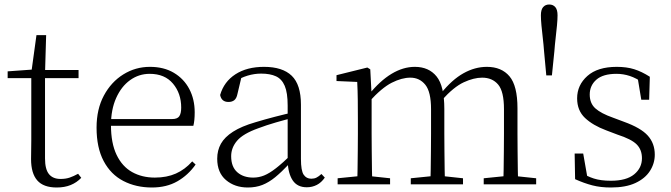

<svg xmlns="http://www.w3.org/2000/svg" viewBox="-20 -819 2980 853"><path d="M149 -472V-508H329V-472ZM232 14Q173 14 145.5 -17.5Q118 -49 118 -112Q118 -135 118.5 -152.5Q119 -170 119 -196V-472H14V-502L139 -511L119 -496L142 -663H185L180 -493V-481V-115Q180 -67 197.5 -45.5Q215 -24 249 -24Q272 -24 289.5 -30Q307 -36 327 -47L341 -29Q321 -8 294 3Q267 14 232 14Z M655 14Q584 14 528 -15Q472 -44 440.5 -103.5Q409 -163 409 -252Q409 -334 441.5 -394.5Q474 -455 528 -488.5Q582 -522 646 -522Q708 -522 752.5 -495.5Q797 -469 821 -423.5Q845 -378 845 -320Q845 -283 839 -260H439V-290H744Q768 -290 776.5 -302.5Q785 -315 785 -341Q785 -404 748.5 -447.5Q712 -491 645 -491Q597 -491 558 -463Q519 -435 496 -383.5Q473 -332 473 -263Q473 -183 498 -131Q523 -79 567 -54.5Q611 -30 668 -30Q721 -30 761.5 -48Q802 -66 834 -102L849 -88Q816 -41 768 -13.5Q720 14 655 14Z M1081 14Q1023 14 984 -19Q945 -52 945 -114Q945 -151 961.5 -180.5Q978 -210 1015.5 -234Q1053 -258 1115 -276Q1158 -289 1202.5 -300.5Q1247 -312 1287 -321V-297Q1247 -287 1205.5 -275Q1164 -263 1127 -249Q1060 -225 1033.5 -194Q1007 -163 1007 -125Q1007 -78 1034 -54Q1061 -30 1105 -30Q1130 -30 1153.5 -39.5Q1177 -49 1206.5 -72Q1236 -95 1276 -134L1282 -89H1263Q1231 -55 1203 -32Q1175 -9 1146 2.5Q1117 14 1081 14ZM1343 13Q1301 13 1280.5 -17.5Q1260 -48 1258 -102V-106V-350Q1258 -407 1245 -437.5Q1232 -468 1206 -480Q1180 -492 1140 -492Q1110 -492 1080 -483Q1050 -474 1018 -454L1054 -482L1035 -402Q1031 -382 1021 -374Q1011 -366 995 -366Q964 -366 958 -397Q975 -456 1026 -489Q1077 -522 1153 -522Q1235 -522 1276 -482.5Q1317 -443 1317 -354V-113Q1317 -61 1329 -43Q1341 -25 1363 -25Q1376 -25 1386 -30Q1396 -35 1408 -46L1423 -30Q1408 -8 1387.5 2.5Q1367 13 1343 13Z M1480 0V-27L1590 -38H1610L1713 -27V0ZM1567 0Q1568 -24 1568.5 -64.5Q1569 -105 1569.5 -149Q1570 -193 1570 -226V-282Q1570 -333 1569.5 -375.5Q1569 -418 1567 -455L1475 -459V-485L1612 -519L1625 -511L1631 -396V-393V-226Q1631 -193 1631.5 -149Q1632 -105 1632.5 -64.5Q1633 -24 1634 0ZM1805 0V-27L1914 -38H1935L2037 -27V0ZM1892 0Q1893 -24 1893.5 -64Q1894 -104 1894.5 -148Q1895 -192 1895 -226V-334Q1895 -411 1869.5 -442.5Q1844 -474 1803 -474Q1765 -474 1720.5 -451.5Q1676 -429 1620 -367L1609 -398H1618Q1668 -460 1719.5 -491Q1771 -522 1823 -522Q1885 -522 1919.5 -479.5Q1954 -437 1954 -335V-226Q1954 -192 1954.5 -148Q1955 -104 1955.5 -64Q1956 -24 1957 0ZM2129 0V-27L2238 -38H2258L2362 -27V0ZM2215 0Q2217 -24 2217.5 -64Q2218 -104 2218.5 -148Q2219 -192 2219 -226V-334Q2219 -413 2193 -443.5Q2167 -474 2122 -474Q2085 -474 2040.5 -453.5Q1996 -433 1943 -374L1931 -404H1939Q1988 -465 2039 -493.5Q2090 -522 2143 -522Q2208 -522 2243.5 -480Q2279 -438 2279 -338V-226Q2279 -192 2279.5 -148Q2280 -104 2280.5 -64Q2281 -24 2282 0Z M2420 -799Q2437 -799 2447 -787.5Q2457 -776 2457 -751Q2457 -733 2454.5 -706Q2452 -679 2448.5 -649.5Q2445 -620 2443 -592L2432 -484H2407L2397 -592Q2395 -620 2391.5 -649.5Q2388 -679 2385.5 -706Q2383 -733 2383 -751Q2383 -776 2393 -787.5Q2403 -799 2420 -799Z M2694 14Q2648 14 2611.5 4.5Q2575 -5 2535 -23L2533 -137H2571L2592 -17L2560 -18V-54Q2587 -36 2618 -26Q2649 -16 2694 -16Q2763 -16 2797.5 -44.5Q2832 -73 2832 -116Q2832 -154 2808.5 -177.5Q2785 -201 2723 -221L2673 -240Q2614 -262 2579 -295Q2544 -328 2544 -382Q2544 -441 2589.5 -481.5Q2635 -522 2720 -522Q2764 -522 2797.5 -511.5Q2831 -501 2867 -478L2864 -376H2829L2811 -485L2838 -483V-450Q2807 -472 2778 -481.5Q2749 -491 2719 -491Q2659 -491 2629.5 -465Q2600 -439 2600 -399Q2600 -360 2625 -337.5Q2650 -315 2704 -296L2752 -278Q2827 -251 2858 -216.5Q2889 -182 2889 -132Q2889 -93 2867.5 -59.5Q2846 -26 2803 -6Q2760 14 2694 14Z"/></svg>

Font: Noto Serif KR ExtraLight ExtraLight
Style: Regular
Weight: 250
Version: Version 2.003-H1;hotconv 1.1.1;makeotfexe 2.6.0